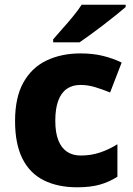

<svg xmlns="http://www.w3.org/2000/svg" viewBox="-20 -786 566 816"><path d="M308 10Q226 10 166.5 -19.5Q107 -49 75.5 -111.5Q44 -174 44 -272Q44 -372 79.5 -435.5Q115 -499 178 -529Q241 -559 322 -559Q376 -559 419.5 -548Q463 -537 497 -520L448 -393Q413 -407 383 -416Q353 -425 322 -425Q288 -425 264 -408.5Q240 -392 227.5 -358Q215 -324 215 -273Q215 -222 228 -189.5Q241 -157 265 -141Q289 -125 323 -125Q367 -125 405.5 -138Q444 -151 479 -173V-35Q445 -13 405 -1.5Q365 10 308 10ZM514 -756Q498 -742 473 -722Q448 -702 419.5 -680Q391 -658 364 -638.5Q337 -619 318 -606H206V-619Q222 -638 245 -663.5Q268 -689 290.5 -716.5Q313 -744 327 -766H514Z"/></svg>

Font: Noto Sans Devanagari ExtraBold
Style: Regular
Weight: 800
Version: Version 2.003